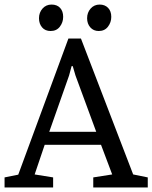

<svg xmlns="http://www.w3.org/2000/svg" viewBox="-31 -822 668 842"><path d="M-11 0V-44L49 -56L269 -653H324L553 -57L617 -44V0H378V-44L461 -57L412 -187H165L121 -57L202 -44V0ZM185 -244H391L300 -491L288 -532H283L272 -491ZM402 -686Q379 -686 365 -702Q351 -718 351 -742Q351 -767 366.5 -784.5Q382 -802 406 -802Q429 -802 443 -787.5Q457 -773 457 -748Q457 -724 442.5 -705Q428 -686 402 -686ZM191 -686Q167 -686 153.5 -702Q140 -718 140 -742Q140 -767 155.5 -784.5Q171 -802 195 -802Q219 -802 232.5 -787.5Q246 -773 246 -748Q246 -724 231.5 -705Q217 -686 191 -686Z"/></svg>

Font: Faustina
Style: Regular
Weight: 400
Designer: Alfonso Garcia
Foundry: http://www.omnibus-type.com
Version: Version 1.200